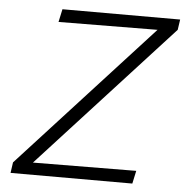

<svg xmlns="http://www.w3.org/2000/svg" viewBox="-49 -706 729 754"><g transform="rotate(5 315.5 -329.0)"><path d="M631 -658 625 -617 104 -48 511 -51 500 0H20L26 -42L546 -610L156 -607L167 -658Z"/></g></svg>

Font: EauTestInfant Semilight
Style: Italic
Weight: 300
Italic angle: -12°
Designer: Christian Thalmann (Catharsis Fonts)
Version: Version 0.001;PS 000.001;hotconv 1.0.88;makeotf.lib2.5.64775